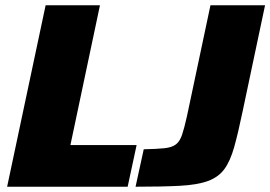

<svg xmlns="http://www.w3.org/2000/svg" viewBox="-20 -708 1025 728"><path d="M7 0 153 -688H359L247 -158H498L464 0ZM494 0 525 -142Q575 -143 603.5 -146Q632 -149 647 -160.5Q662 -172 670.5 -197.5Q679 -223 689 -268L778 -688H985L900 -286Q883 -204 868 -150.5Q853 -97 830.5 -66.5Q808 -36 768 -21.5Q728 -7 662 -3.5Q596 0 494 0Z"/></svg>

Font: Saira ExtraBold
Style: Italic
Weight: 800
Italic angle: -12°
Designer: Hector Gatti with collaboration of the Omnibus-Type team
Foundry: Omnibus-Type
Version: Version 1.100; ttfautohint (v1.8.3)